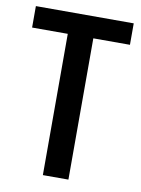

<svg xmlns="http://www.w3.org/2000/svg" viewBox="-77 -713 564 766"><g transform="rotate(10 204.5 -329.5)"><path d="M5.9 -659.2V-572.3H150.4V0H253.9V-572.3H402.3V-659.2Z"/></g></svg>

Font: Yaldevi Colombo SemiBold
Style: Regular
Weight: 600
Designer: Sol Matas, Denzil Rajitha, Kosala Senevirathne and Pathum Egodawatta
Foundry: Mooniak
Version: Version 1.020 ; ttfautohint (v1.6)